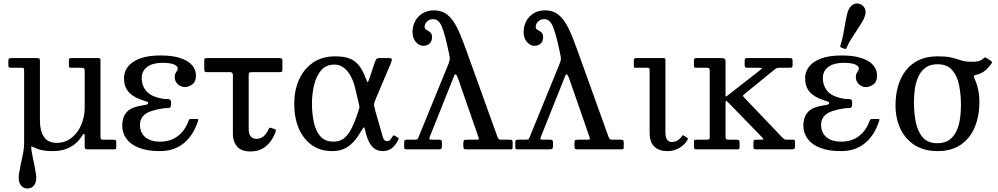

<svg xmlns="http://www.w3.org/2000/svg" viewBox="-20 -851 5687 1094"><path d="M117.5 -38Q117.5 -10 112.2 18.5Q107 47 100 77.8Q93 108.5 87.5 144Q87 149 86.8 153.2Q86.5 157.5 86.5 162Q86.5 191 100.8 207Q115 223 136.5 223Q158.5 223 172.5 207Q186.5 191 186.5 162Q186.5 157.5 186.5 153.2Q186.5 149 185.5 144Q181.5 117.5 176.8 94Q172 70.5 167.2 48.8Q162.5 27 159.5 6Q156.5 -14 159.2 -15.8Q162 -17.5 181.5 -7.5Q199.5 1 223.8 5.5Q248 10 279.5 10Q323 10 355.5 -1.8Q388 -13.5 411.2 -34.2Q434.5 -55 450.5 -81.5Q456 -90.5 459.2 -87.5Q462.5 -84.5 462.5 -79.5V-19Q462.5 -7.5 465.5 -3.8Q468.5 0 479.5 0H628.5Q638.5 0 640.5 -3.5Q642.5 -7 642.5 -17V-43Q642.5 -51 637.5 -53Q632.5 -55 625.5 -55H569.5Q558 -55 555.2 -58Q552.5 -61 552.5 -72V-505Q552.5 -513.5 550.5 -516.8Q548.5 -520 540.5 -520H384.5Q377 -520 374.8 -517Q372.5 -514 372.5 -506V-474.5Q372.5 -468 376.2 -466.5Q380 -465 386.5 -465H441.5Q452.5 -465 457.5 -462.5Q462.5 -460 462.5 -448V-237Q462.5 -185.5 443 -139.8Q423.5 -94 387.5 -65.5Q351.5 -37 302.5 -37Q253 -37 230.2 -71.8Q207.5 -106.5 207.5 -162V-504.5Q207.5 -515.5 203.8 -517.8Q200 -520 188.5 -520H45.5Q34.5 -520 31 -516.8Q27.5 -513.5 27.5 -502V-479Q27.5 -469 31.5 -467Q35.5 -465 45.5 -465H104.5Q113.5 -465 115.5 -461.5Q117.5 -458 117.5 -448.5Z M892.5 -44Q837 -44 807.2 -70Q777.5 -96 777.5 -140Q777.5 -175.5 804.5 -198.5Q831.5 -221.5 909.5 -233.5Q921 -235.5 931.2 -234.8Q941.5 -234 948 -237.8Q954.5 -241.5 954.5 -256V-265Q954.5 -280 948 -283.8Q941.5 -287.5 931.2 -287Q921 -286.5 909.5 -288Q841.5 -299.5 814.5 -331Q787.5 -362.5 787.5 -406Q787.5 -446.5 818.8 -469.8Q850 -493 905.5 -493L895.5 -535Q822.5 -535 776.2 -517.2Q730 -499.5 708.2 -470.2Q686.5 -441 686.5 -406Q686.5 -372 698.2 -348.8Q710 -325.5 731 -310.2Q752 -295 780.5 -284.5Q810 -273.5 816.8 -272.2Q823.5 -271 823.5 -262.5Q823.5 -256.5 811.8 -254Q800 -251.5 783.5 -249Q739 -241.5 716 -224.5Q693 -207.5 684.8 -184.2Q676.5 -161 676.5 -135Q676.5 -92.5 700.8 -59.8Q725 -27 772.5 -8.5Q820 10 890.5 10ZM1096.5 -421Q1096.5 -454.5 1073.8 -480.2Q1051 -506 1006.2 -520.5Q961.5 -535 895.5 -535L905.5 -493Q950 -493 971.2 -484Q992.5 -475 992.5 -462Q992.5 -453 988.2 -447Q984 -441 979.8 -433.5Q975.5 -426 975.5 -413Q975.5 -394.5 984.2 -381.5Q993 -368.5 1006 -361.8Q1019 -355 1032.5 -355Q1054.5 -355 1075.5 -370Q1096.5 -385 1096.5 -421ZM892.5 -44 890.5 10Q934.5 10 969.8 -2.8Q1005 -15.5 1031.8 -38.8Q1058.5 -62 1077.8 -94Q1097 -126 1109 -164Q1111 -169.5 1109.2 -171.2Q1107.5 -173 1099.5 -173H1068.5Q1061.5 -173 1059 -170.8Q1056.5 -168.5 1054.5 -163.5Q1035 -107.5 993.5 -75.8Q952 -44 892.5 -44Z M1551 -102.5Q1553.5 -109 1551.2 -111.5Q1549 -114 1543 -116L1527 -121.5Q1519 -124.5 1516.2 -123Q1513.5 -121.5 1510 -114Q1497 -85.5 1479.8 -72.8Q1462.5 -60 1441 -60Q1421 -60 1409 -73.5Q1397 -87 1397 -117V-423.5Q1397 -435 1402 -437.5Q1407 -440 1417.5 -440H1572.5Q1581.5 -440 1585.2 -441.8Q1589 -443.5 1589 -452.5V-503.5Q1589 -514 1585.8 -517Q1582.5 -520 1572.5 -520H1159Q1149.5 -520 1146.8 -518.2Q1144 -516.5 1144 -507V-455Q1144 -445 1147.5 -442.5Q1151 -440 1161.5 -440H1291Q1307 -440 1307 -423V-86Q1307 -45 1330.5 -16.5Q1354 12 1408 12Q1447 12 1475.2 -4Q1503.5 -20 1522.2 -46.2Q1541 -72.5 1551 -102.5Z M1873.5 10Q1908.5 10 1936.8 -1.5Q1965 -13 1989 -37.2Q2013 -61.5 2035.5 -100Q2050 -124.5 2053.2 -125.5Q2056.5 -126.5 2061 -107L2064 -94Q2077.5 -41 2101.2 -15.5Q2125 10 2161 10Q2179.5 10 2195 3.5Q2210.5 -3 2223.5 -16.2Q2236.5 -29.5 2246.5 -49Q2251.5 -58 2251.5 -61.2Q2251.5 -64.5 2247 -67L2229 -78Q2225.5 -81 2222 -79Q2218.5 -77 2212.5 -67Q2205.5 -55.5 2200 -51.2Q2194.5 -47 2186 -47Q2173.5 -47 2167.2 -56.8Q2161 -66.5 2154 -96L2119 -218Q2113.5 -237.5 2111.8 -246.8Q2110 -256 2112.5 -264.8Q2115 -273.5 2122 -290L2202 -479Q2211.5 -500.5 2212.8 -510.2Q2214 -520 2195.5 -520H2141Q2129.5 -520 2125.2 -515.2Q2121 -510.5 2115 -494L2086.5 -408.5Q2080.5 -391.5 2077.8 -386Q2075 -380.5 2072 -386Q2069 -391.5 2062.5 -408.5Q2047 -450 2026.2 -477Q2005.5 -504 1973.2 -517Q1941 -530 1890.5 -530Q1815 -530 1762.8 -493.8Q1710.5 -457.5 1683.5 -396.2Q1656.5 -335 1656.5 -260Q1656.5 -180 1682.5 -119.2Q1708.5 -58.5 1757 -24.2Q1805.5 10 1873.5 10ZM1880.5 -44Q1831 -44 1804.5 -75.2Q1778 -106.5 1767.8 -156Q1757.5 -205.5 1757.5 -260Q1757.5 -317 1770 -368Q1782.5 -419 1810.5 -451Q1838.5 -483 1885.5 -483Q1927.5 -483 1958.8 -446Q1990 -409 2004 -348L2023.5 -264.5Q2026.5 -252 2027.5 -246.2Q2028.5 -240.5 2027.2 -235.2Q2026 -230 2022.5 -219.5L2019 -209Q1999 -149 1979.5 -112.8Q1960 -76.5 1936.5 -60.2Q1913 -44 1880.5 -44Z M2534.5 -565Q2540.5 -539 2542.2 -526.5Q2544 -514 2541.2 -504Q2538.5 -494 2530.5 -475L2367.5 -76Q2363 -64 2360 -59.5Q2357 -55 2339.5 -55H2298.5Q2287.5 -55 2285.2 -50.8Q2283 -46.5 2283 -35V-12Q2283 -4 2286.5 -2Q2290 0 2298.5 0H2477.5Q2490 0 2494 -3.5Q2498 -7 2498 -20V-37Q2498 -47 2495.2 -51Q2492.5 -55 2481.5 -55H2445.5Q2429.5 -55 2427 -58Q2424.5 -61 2429 -72L2557 -392Q2564 -409.5 2567.5 -418.5Q2571 -427.5 2574.5 -427.5Q2582 -427.5 2592 -398L2706 -70Q2710 -59 2707.2 -57Q2704.5 -55 2688.5 -55H2641.5Q2627 -55 2623.5 -51.2Q2620 -47.5 2620 -32.5V-20Q2620 -7.5 2623.2 -3.8Q2626.5 0 2638.5 0H2887.5Q2894.5 0 2897.8 -1.8Q2901 -3.5 2901 -10V-38Q2901 -48.5 2898 -51.8Q2895 -55 2883.5 -55H2840.5Q2825.5 -55 2822 -58Q2818.5 -61 2814.5 -71L2640 -556Q2620.5 -610.5 2602.5 -654Q2584.5 -697.5 2564 -728.2Q2543.5 -759 2517 -775.5Q2490.5 -792 2453.5 -792Q2415 -792 2387.5 -775Q2360 -758 2345.2 -729.8Q2330.5 -701.5 2330.5 -668Q2330.5 -633.5 2349.5 -611.8Q2368.5 -590 2391.5 -590Q2414 -590 2427.8 -603Q2441.5 -616 2441.5 -639Q2441.5 -655 2435.2 -662.8Q2429 -670.5 2420.5 -674.8Q2412 -679 2405.8 -683.8Q2399.5 -688.5 2399.5 -698Q2399.5 -715.5 2413.5 -728.8Q2427.5 -742 2448.5 -742Q2481 -742 2498.5 -697Q2516 -652 2534.5 -565Z M3167.5 -565Q3173.5 -539 3175.2 -526.5Q3177 -514 3174.2 -504Q3171.5 -494 3163.5 -475L3000.5 -76Q2996 -64 2993 -59.5Q2990 -55 2972.5 -55H2931.5Q2920.5 -55 2918.2 -50.8Q2916 -46.5 2916 -35V-12Q2916 -4 2919.5 -2Q2923 0 2931.5 0H3110.5Q3123 0 3127 -3.5Q3131 -7 3131 -20V-37Q3131 -47 3128.2 -51Q3125.5 -55 3114.5 -55H3078.5Q3062.5 -55 3060 -58Q3057.5 -61 3062 -72L3190 -392Q3197 -409.5 3200.5 -418.5Q3204 -427.5 3207.5 -427.5Q3215 -427.5 3225 -398L3339 -70Q3343 -59 3340.2 -57Q3337.5 -55 3321.5 -55H3274.5Q3260 -55 3256.5 -51.2Q3253 -47.5 3253 -32.5V-20Q3253 -7.5 3256.2 -3.8Q3259.5 0 3271.5 0H3520.5Q3527.5 0 3530.8 -1.8Q3534 -3.5 3534 -10V-38Q3534 -48.5 3531 -51.8Q3528 -55 3516.5 -55H3473.5Q3458.5 -55 3455 -58Q3451.5 -61 3447.5 -71L3273 -556Q3253.5 -610.5 3235.5 -654Q3217.5 -697.5 3197 -728.2Q3176.5 -759 3150 -775.5Q3123.5 -792 3086.5 -792Q3048 -792 3020.5 -775Q2993 -758 2978.2 -729.8Q2963.5 -701.5 2963.5 -668Q2963.5 -633.5 2982.5 -611.8Q3001.5 -590 3024.5 -590Q3047 -590 3060.8 -603Q3074.5 -616 3074.5 -639Q3074.5 -655 3068.2 -662.8Q3062 -670.5 3053.5 -674.8Q3045 -679 3038.8 -683.8Q3032.5 -688.5 3032.5 -698Q3032.5 -715.5 3046.5 -728.8Q3060.5 -742 3081.5 -742Q3114 -742 3131.5 -697Q3149 -652 3167.5 -565Z M3669.5 -465Q3681.5 -465 3681.5 -453V-94Q3681.5 -59.5 3693 -36.5Q3704.5 -13.5 3727.2 -1.8Q3750 10 3783.5 10Q3807.5 10 3829.8 1.8Q3852 -6.5 3869.5 -21Q3887 -35.5 3897.5 -55Q3900 -60 3899.2 -62.2Q3898.5 -64.5 3894.5 -67L3876.5 -78Q3873 -81 3870.5 -80.2Q3868 -79.5 3865 -74.5Q3855 -59 3840 -50.5Q3825 -42 3807.5 -42Q3790.5 -42 3781 -56Q3771.5 -70 3771.5 -96V-509.5Q3771.5 -520 3762 -520H3603.5Q3591.5 -520 3591.5 -507V-477Q3591.5 -469 3593.2 -467Q3595 -465 3602 -465Z M4004.5 -465Q4014.5 -465 4019.2 -462.5Q4024 -460 4024 -449V-69Q4024 -59.5 4020.2 -57.2Q4016.5 -55 4006.5 -55H3947.5Q3941 -55 3937.5 -53.8Q3934 -52.5 3934 -46V-15Q3934 -8 3936.2 -4Q3938.5 0 3946.5 0H4179.5Q4187.5 0 4190.8 -1.8Q4194 -3.5 4194 -11V-42Q4194 -50.5 4188.8 -52.8Q4183.5 -55 4175.5 -55H4130.5Q4119.5 -55 4116.8 -59Q4114 -63 4114 -73V-259Q4114 -272.5 4116 -275.5Q4118 -278.5 4123.5 -273L4323 -68Q4329.5 -61.5 4329.5 -58.2Q4329.5 -55 4313 -55H4288.5Q4278 -55 4275.5 -51.8Q4273 -48.5 4273 -37.5V-19Q4273 -8 4275 -4Q4277 0 4287.5 0H4490.5Q4502 0 4506 -3.5Q4510 -7 4510 -19V-42.5Q4510 -49.5 4507.8 -52.2Q4505.5 -55 4498.5 -55H4467.5Q4453.5 -55 4449 -57.8Q4444.5 -60.5 4438 -67L4220.5 -295Q4212.5 -303.5 4213.2 -306Q4214 -308.5 4222.5 -315.5L4393.5 -455Q4399 -460 4405.8 -462.5Q4412.5 -465 4423.5 -465H4477.5Q4488.5 -465 4492.2 -467.2Q4496 -469.5 4496 -480V-505Q4496 -514 4493 -517Q4490 -520 4481.5 -520H4235.5Q4227.5 -520 4225.2 -516.8Q4223 -513.5 4223 -505V-486Q4223 -473.5 4225.2 -469.2Q4227.5 -465 4239.5 -465H4298.5Q4324 -465 4323 -462.5Q4322 -460 4308.5 -449.5L4123.5 -305Q4114.5 -298 4114.2 -304.2Q4114 -310.5 4114 -324V-500.5Q4114 -513 4108 -516.5Q4102 -520 4090.5 -520H3948.5Q3938.5 -520 3936.2 -516.2Q3934 -512.5 3934 -502V-478Q3934 -469.5 3936 -467.2Q3938 -465 3947 -465Z M4773.5 -44Q4718 -44 4688.2 -70Q4658.5 -96 4658.5 -140Q4658.5 -175.5 4685.5 -198.5Q4712.5 -221.5 4790.5 -233.5Q4802 -235.5 4812.2 -234.8Q4822.5 -234 4829 -237.8Q4835.5 -241.5 4835.5 -256V-265Q4835.5 -280 4829 -283.8Q4822.5 -287.5 4812.2 -287Q4802 -286.5 4790.5 -288Q4722.5 -299.5 4695.5 -331Q4668.5 -362.5 4668.5 -406Q4668.5 -446.5 4699.8 -469.8Q4731 -493 4786.5 -493L4776.5 -535Q4703.5 -535 4657.2 -517.2Q4611 -499.5 4589.2 -470.2Q4567.5 -441 4567.5 -406Q4567.5 -372 4579.2 -348.8Q4591 -325.5 4612 -310.2Q4633 -295 4661.5 -284.5Q4691 -273.5 4697.8 -272.2Q4704.5 -271 4704.5 -262.5Q4704.5 -256.5 4692.8 -254Q4681 -251.5 4664.5 -249Q4620 -241.5 4597 -224.5Q4574 -207.5 4565.8 -184.2Q4557.5 -161 4557.5 -135Q4557.5 -92.5 4581.8 -59.8Q4606 -27 4653.5 -8.5Q4701 10 4771.5 10ZM4977.5 -421Q4977.5 -454.5 4954.8 -480.2Q4932 -506 4887.2 -520.5Q4842.5 -535 4776.5 -535L4786.5 -493Q4831 -493 4852.2 -484Q4873.5 -475 4873.5 -462Q4873.5 -453 4869.2 -447Q4865 -441 4860.8 -433.5Q4856.5 -426 4856.5 -413Q4856.5 -394.5 4865.2 -381.5Q4874 -368.5 4887 -361.8Q4900 -355 4913.5 -355Q4935.5 -355 4956.5 -370Q4977.5 -385 4977.5 -421ZM4773.5 -44 4771.5 10Q4815.5 10 4850.8 -2.8Q4886 -15.5 4912.8 -38.8Q4939.5 -62 4958.8 -94Q4978 -126 4990 -164Q4992 -169.5 4990.2 -171.2Q4988.5 -173 4980.5 -173H4949.5Q4942.5 -173 4940 -170.8Q4937.5 -168.5 4935.5 -163.5Q4916 -107.5 4874.5 -75.8Q4833 -44 4773.5 -44ZM4898 -736Q4900.5 -740.5 4902.2 -744.5Q4904 -748.5 4905.5 -752.5Q4916.5 -779.5 4909 -799.5Q4901.5 -819.5 4881.5 -827.5Q4861 -835.5 4842.2 -826Q4823.5 -816.5 4812.5 -789Q4811 -785 4809.5 -781.2Q4808 -777.5 4807 -772Q4799 -737.5 4794 -707Q4789 -676.5 4783.5 -648.5Q4778 -620.5 4769 -594Q4767 -588.5 4767.8 -585.2Q4768.5 -582 4775 -579.5L4789 -574Q4794.5 -571.5 4797.8 -572Q4801 -572.5 4803.5 -578Q4814.5 -604 4829.8 -628.2Q4845 -652.5 4862.5 -678.8Q4880 -705 4898 -736Z M5187.5 -270Q5187.5 -309 5193.2 -347.2Q5199 -385.5 5213.8 -416.5Q5228.5 -447.5 5254.5 -466.2Q5280.5 -485 5321.5 -485Q5376 -485 5405 -452Q5434 -419 5444.8 -365.5Q5455.5 -312 5455.5 -250Q5455.5 -211 5449.8 -172.8Q5444 -134.5 5429.5 -103.5Q5415 -72.5 5388.8 -53.8Q5362.5 -35 5321.5 -35Q5267 -35 5238 -68Q5209 -101 5198.2 -154.5Q5187.5 -208 5187.5 -270ZM5321.5 -530Q5261 -530 5216.2 -509Q5171.5 -488 5141.8 -450Q5112 -412 5097.2 -361Q5082.5 -310 5082.5 -250Q5082.5 -197.5 5097.2 -150.5Q5112 -103.5 5141.8 -67.5Q5171.5 -31.5 5216.2 -10.8Q5261 10 5321.5 10Q5402 10 5455 -26.8Q5508 -63.5 5534.2 -126.8Q5560.5 -190 5560.5 -270Q5560.5 -305.5 5553.8 -338.8Q5547 -372 5533.5 -401Q5527 -415.5 5529.2 -418.8Q5531.5 -422 5552 -427.5Q5572.5 -433 5590.5 -446.8Q5608.5 -460.5 5628 -486.5Q5634 -494.5 5631.5 -498.5Q5629 -502.5 5621 -507.5L5602 -520Q5593 -525.5 5589.2 -522.5Q5585.5 -519.5 5578 -513.5Q5568 -505.5 5553.8 -502.2Q5539.5 -499 5522.5 -499Q5488.5 -499 5469 -503.8Q5449.5 -508.5 5432.8 -514.5Q5416 -520.5 5391.2 -525.2Q5366.5 -530 5321.5 -530Z"/></svg>

Font: Besley
Style: Regular
Weight: 400
Designer: Owen Earl
Foundry: indestructible type*
Version: Version 4.000